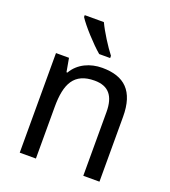

<svg xmlns="http://www.w3.org/2000/svg" viewBox="-139 -868 862 971"><g transform="rotate(20 292.0 -383.0)"><path d="M253 -766H150V-756C173 -719 243 -642 286 -606H345V-618C316 -655 274 -721 253 -766ZM325 -546C261 -546 199 -519 167 -463H162L149 -536H79V0H166V-278C166 -403 201 -472 311 -472C386 -472 421 -429 421 -343V0H508V-349C508 -487 445 -546 325 -546Z"/></g></svg>

Font: Noto Sans Thai
Style: Regular
Weight: 400
Designer: Monotype Design Team
Foundry: Monotype Imaging Inc.
Version: Version 1.901